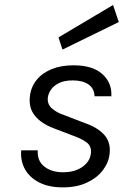

<svg xmlns="http://www.w3.org/2000/svg" viewBox="-20 -758 513 788"><path d="M237.5 11Q181.5 11 142.2 -8.5Q103 -28 83.2 -62.2Q63.5 -96.5 67 -141H135Q132 -98.5 161.5 -74.8Q191 -51 239 -51Q286.5 -51 317.8 -72.8Q349 -94.5 353 -128Q356.5 -157 336.8 -172.5Q317 -188 283 -200L202 -231Q150.5 -250 124 -282Q97.5 -314 102.5 -361Q106.5 -400 129.5 -429Q152.5 -458 191.5 -474Q230.5 -490 281.5 -490Q360 -490 400 -454Q440 -418 437 -363H368Q367 -395 343 -411.5Q319 -428 279 -428Q245.5 -428 223.8 -417.8Q202 -407.5 190.5 -391.8Q179 -376 176.5 -359Q173 -331.5 192.2 -313.8Q211.5 -296 245 -285L328 -253Q378.5 -236 406.8 -205.8Q435 -175.5 430 -128Q426.5 -92 402.8 -60.2Q379 -28.5 337.2 -8.8Q295.5 11 237.5 11ZM236.5 -554.5 220 -604.5 444 -737.5 467.5 -667.5Z"/></svg>

Font: Karla
Style: Italic
Weight: 400
Italic angle: -8°
Designer: Jonathan Pinhorn
Version: Version 2.004;gftools[0.9.33]